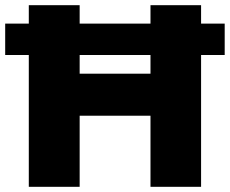

<svg xmlns="http://www.w3.org/2000/svg" viewBox="-24 -720 886 740"><path d="M556 -508V-436H283V-508ZM842 -629H751V-700H556V-629H283V-700H87V-629H-4V-508H87V0H283V-274H556V0H751V-508H842Z"/></svg>

Font: Montserrat-Alt1 ExtBd
Style: Regular
Weight: 800
Designer: Differentunic
Foundry: Differentunic
Version: Version 7.222